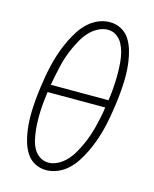

<svg xmlns="http://www.w3.org/2000/svg" viewBox="-113 -819 726 904"><g transform="rotate(15 250.0 -367.5)"><path d="M199 8Q168 8 142.5 -6Q117 -20 102 -44Q87 -68 79 -95.5Q71 -123 67 -152Q63 -181 62.5 -211Q62 -241 64 -271.5Q66 -302 69.5 -332.5Q73 -363 78 -393Q82 -420 87.5 -447Q93 -474 100.5 -501Q108 -528 118 -554.5Q128 -581 140.5 -606.5Q153 -632 169 -656.5Q185 -681 207 -701Q229 -721 256 -732Q283 -743 310 -743Q341 -743 366.5 -729Q392 -715 407 -691Q422 -667 430 -639.5Q438 -612 442 -583Q446 -554 446.5 -524Q447 -494 445 -463.5Q443 -433 439.5 -402.5Q436 -372 431 -342Q427 -315 421.5 -288Q416 -261 408.5 -234Q401 -207 391 -180.5Q381 -154 368.5 -128.5Q356 -103 340 -78.5Q324 -54 302 -34Q280 -14 253 -3Q226 8 199 8ZM398 -386Q402 -410 404 -433.5Q406 -457 407 -480.5Q408 -504 407.5 -527.5Q407 -551 405 -574Q403 -597 397.5 -619Q392 -641 381.5 -660.5Q371 -680 352.5 -693Q334 -706 310 -706Q287 -706 263.5 -694Q240 -682 222 -662.5Q204 -643 191.5 -621Q179 -599 168.5 -576Q158 -553 150 -529.5Q142 -506 136.5 -482Q131 -458 126 -434Q121 -410 117 -387V-386ZM200 -29Q223 -29 246 -41Q269 -53 287 -72.5Q305 -92 317.5 -114Q330 -136 340.5 -159Q351 -182 359 -205.5Q367 -229 373 -253Q379 -277 384 -301Q389 -325 392 -348V-349H111Q108 -325 105.5 -301.5Q103 -278 102 -254.5Q101 -231 101.5 -207.5Q102 -184 104.5 -161Q107 -138 112 -116Q117 -94 127.5 -74.5Q138 -55 157 -42Q176 -29 200 -29Z"/></g></svg>

Font: Iosevka Term Curly XLt Obl
Style: Regular
Weight: 200
Italic angle: -9°
Designer: Belleve Invis
Foundry: Belleve Invis
Version: Version 32.3.0